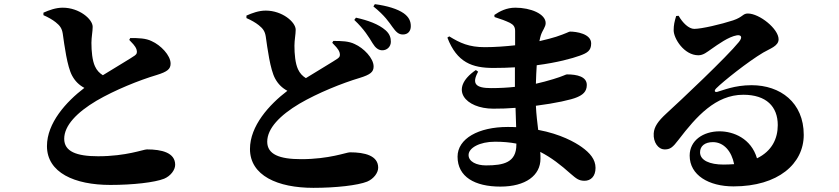

<svg xmlns="http://www.w3.org/2000/svg" viewBox="-20 -842 4040 924"><path d="M602 -650C614 -637 631 -622 637 -604C641 -591 639 -582 629 -575C611 -562 541 -521 475 -480C459 -490 446 -503 437 -523C424 -551 420 -596 420 -636C420 -663 426 -691 426 -713C426 -750 361 -805 282 -805C248 -805 216 -793 189 -781V-769C212 -759 233 -747 248 -735C268 -719 278 -706 282 -680C290 -624 303 -522 327 -478C341 -452 360 -433 386 -419C298 -352 206 -250 206 -139C206 -11 339 48 511 48C620 48 725 36 770 18C801 5 823 -24 823 -49C823 -107 759 -123 687 -123C670 -123 588 -90 452 -90C348 -90 289 -113 289 -174C289 -238 350 -301 444 -357C533 -409 650 -456 734 -481C786 -497 801 -510 801 -536C801 -576 753 -625 710 -644C682 -658 647 -659 607 -659Z M1579 -636C1591 -623 1608 -608 1614 -590C1618 -577 1616 -568 1606 -561C1588 -548 1518 -507 1452 -466C1436 -476 1423 -489 1414 -509C1401 -537 1397 -582 1397 -622C1397 -649 1403 -677 1403 -699C1403 -736 1338 -791 1259 -791C1225 -791 1193 -779 1166 -767V-755C1189 -745 1210 -733 1225 -721C1245 -705 1255 -692 1259 -666C1267 -610 1280 -508 1304 -464C1318 -438 1337 -419 1363 -405C1275 -338 1183 -236 1183 -125C1183 3 1316 62 1488 62C1597 62 1702 50 1747 32C1778 19 1800 -10 1800 -35C1800 -93 1736 -109 1664 -109C1647 -109 1565 -76 1429 -76C1325 -76 1266 -99 1266 -160C1266 -224 1327 -287 1421 -343C1510 -395 1627 -442 1711 -467C1763 -483 1778 -496 1778 -522C1778 -562 1730 -611 1687 -630C1659 -644 1624 -645 1584 -645ZM1685 -746C1733 -701 1756 -662 1773 -634C1787 -611 1801 -601 1818 -600C1843 -599 1861 -618 1861 -641C1861 -660 1856 -678 1836 -696C1802 -726 1751 -744 1693 -757ZM1777 -811C1833 -766 1852 -735 1868 -713C1886 -688 1898 -676 1919 -676C1943 -676 1957 -692 1957 -716C1957 -740 1948 -760 1923 -778C1893 -799 1844 -814 1784 -822Z M2465 -146C2465 -60 2404 -46 2319 -46C2273 -46 2235 -64 2235 -96C2235 -130 2288 -160 2362 -160C2400 -160 2434 -157 2465 -151ZM2360 -760C2392 -750 2413 -742 2434 -732C2451 -723 2459 -713 2459 -693V-624C2413 -619 2363 -615 2313 -615C2237 -615 2194 -635 2142 -667L2133 -661C2179 -541 2253 -515 2354 -515C2391 -515 2425 -516 2458 -518V-474C2458 -458 2458 -441 2458 -424C2422 -420 2384 -418 2343 -418C2269 -418 2249 -439 2281 -497L2270 -505C2136 -413 2221 -319 2354 -319C2390 -319 2426 -320 2461 -323L2464 -230C2451 -231 2437 -231 2423 -231C2283 -231 2182 -175 2182 -88C2182 9 2265 56 2388 56C2510 56 2581 2 2581 -78C2581 -89 2581 -100 2580 -111C2633 -84 2679 -48 2726 -6C2753 17 2765 28 2793 28C2823 28 2846 7 2846 -34C2846 -75 2819 -106 2780 -134C2748 -157 2678 -197 2570 -217C2566 -252 2561 -289 2559 -333C2653 -345 2730 -362 2757 -374C2783 -385 2804 -400 2804 -433C2804 -473 2758 -484 2708 -484C2703 -484 2689 -475 2642 -461C2615 -453 2587 -445 2559 -439C2560 -470 2561 -500 2563 -528C2663 -541 2734 -561 2770 -574C2806 -587 2825 -598 2825 -633C2825 -680 2753 -690 2723 -690C2718 -690 2705 -681 2656 -665C2638 -659 2610 -652 2576 -644C2578 -656 2581 -666 2583 -673C2591 -697 2606 -712 2606 -731C2606 -775 2534 -805 2460 -805C2418 -805 2385 -788 2359 -770Z M3462 -50C3396 -50 3349 -70 3349 -109C3349 -139 3372 -158 3411 -158C3464 -158 3501 -113 3513 -52C3497 -51 3480 -50 3462 -50ZM3234 -765C3226 -738 3222 -722 3222 -696C3222 -657 3272 -576 3341 -576C3365 -576 3383 -592 3402 -605C3438 -630 3486 -665 3526 -672C3544 -675 3557 -666 3536 -640C3478 -568 3253 -356 3186 -295C3147 -259 3128 -232 3126 -200C3123 -156 3149 -124 3176 -123C3205 -122 3217 -132 3246 -170C3331 -281 3424 -386 3557 -386C3668 -386 3723 -329 3723 -240C3723 -175 3695 -115 3623 -80C3595 -176 3509 -210 3443 -210C3364 -210 3299 -166 3299 -93C3299 1 3391 55 3510 55C3725 55 3848 -54 3848 -193C3848 -349 3735 -432 3597 -432C3514 -432 3459 -407 3432 -400C3421 -397 3414 -404 3427 -417C3461 -451 3579 -545 3653 -589C3685 -608 3727 -620 3727 -653C3727 -703 3635 -777 3579 -777C3554 -777 3556 -760 3508 -744C3450 -725 3356 -703 3321 -703C3295 -703 3265 -732 3246 -766Z"/></svg>

Font: Noto Serif CJK JP Black
Style: Regular
Weight: 900
Designer: Ryoko NISHIZUKA 西塚涼子 (kana & ideographs); Frank Grießhammer (Latin, Greek & Cyrillic); Wenlong ZHANG 张文龙 (bopomofo); San
Foundry: Adobe Systems Incorporated
Version: Version 1.001;PS 1.001;hotconv 16.6.54;makeotf.lib2.5.65590